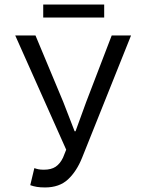

<svg xmlns="http://www.w3.org/2000/svg" viewBox="-20 -812 640 844"><path d="M178 12Q157 12 142 9.5Q127 7 113 2L131 -73Q139 -70 148.5 -68Q158 -66 173 -66Q205 -66 224.5 -79Q244 -92 257 -119L271 -154L47 -656H136L258 -364L308 -235H312L359 -364L471 -656H556L341 -119Q317 -59 279 -23.5Q241 12 178 12ZM170 -735V-792H438V-735Z"/></svg>

Font: Source Code Pro
Style: Regular
Weight: 400
Monospace: yes
Designer: Paul D. Hunt, Teo Tuominen
Foundry: Adobe Systems Incorporated
Version: Version 1.018;hotconv 1.0.116;makeotfexe 2.5.65601